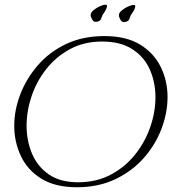

<svg xmlns="http://www.w3.org/2000/svg" viewBox="-20 -768 770 809"><path d="M501 -675Q493 -675 487 -685.5Q481 -696 481 -704Q481 -714 493 -724Q505 -734 519.5 -740.5Q534 -747 542 -747Q550 -747 550 -743Q550 -731 536 -711Q530 -704 525.5 -689.5Q521 -675 501 -675ZM382 -676Q374 -676 368 -686.5Q362 -697 362 -705Q362 -715 374 -725Q386 -735 400.5 -741.5Q415 -748 423 -748Q431 -748 431 -744Q431 -732 417 -712Q411 -705 406.5 -690.5Q402 -676 382 -676ZM304 21Q213 21 154.5 -15Q96 -51 68 -110.5Q40 -170 40 -238Q40 -304 65.5 -370.5Q91 -437 139.5 -493Q188 -549 258.5 -582.5Q329 -616 420 -616Q512 -616 570.5 -580Q629 -544 657.5 -485.5Q686 -427 686 -359Q686 -293 660.5 -225.5Q635 -158 586 -102.5Q537 -47 466 -13Q395 21 304 21ZM309 0Q386 0 446.5 -32Q507 -64 549 -116.5Q591 -169 613 -232.5Q635 -296 635 -358Q635 -421 611.5 -474.5Q588 -528 538 -560.5Q488 -593 410 -593Q334 -593 275 -561Q216 -529 175 -477Q134 -425 113 -362.5Q92 -300 92 -238Q92 -175 115 -120.5Q138 -66 186 -33Q234 0 309 0Z"/></svg>

Font: Moon Dance
Style: Regular
Weight: 400
Designer: Robert E. Leuschke
Foundry: Robert E. Leuschke
Version: Version 1.010; ttfautohint (v1.8.3)